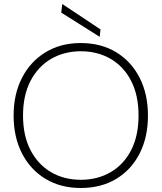

<svg xmlns="http://www.w3.org/2000/svg" viewBox="-20 -927 808 959"><path d="M383 12Q283 12 207.5 -33.5Q132 -79 90 -160.5Q48 -242 48 -350Q48 -457 90 -538.5Q132 -620 207.5 -666Q283 -712 383 -712Q485 -712 560.5 -666Q636 -620 677.5 -538.5Q719 -457 719 -350Q719 -242 677.5 -160.5Q636 -79 560.5 -33.5Q485 12 383 12ZM384 -29Q467 -29 532.5 -67Q598 -105 635 -177Q672 -249 672 -350Q672 -451 635 -523Q598 -595 532.5 -633Q467 -671 384 -671Q301 -671 235.5 -633Q170 -595 132.5 -523Q95 -451 95 -350Q95 -249 132.5 -177Q170 -105 235 -67Q300 -29 384 -29ZM478 -743 286 -864 291 -907 482 -780Z"/></svg>

Font: DM Sans 16pt ExtraLight
Style: Regular
Weight: 250
Version: Version 4.004;gftools[0.9.30]